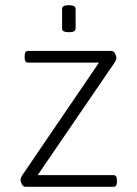

<svg xmlns="http://www.w3.org/2000/svg" viewBox="-20 -719 529 739"><path d="M78 0Q69 0 64 -10Q59 -20 59 -28Q59 -34 66 -45L361 -478H88Q75 -478 75 -496V-505Q75 -523 88 -523H408Q418 -523 423 -513Q428 -503 428 -495Q428 -489 421 -478L125 -45H416Q430 -45 430 -27V-18Q430 0 416 0ZM245 -595Q219 -595 219 -609V-685Q219 -699 245 -699Q271 -699 271 -685V-609Q271 -595 245 -595Z"/></svg>

Font: Asap ExtraLight
Style: Regular
Weight: 200
Designer: Pablo Cosgaya
Foundry: Omnibus-Type
Version: Version 3.001; ttfautohint (v1.8.4.7-5d5b)